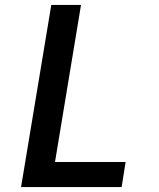

<svg xmlns="http://www.w3.org/2000/svg" viewBox="-20 -755 640 775"><path d="M65 0 187 -735H307L202 -101H487L471 0Z"/></svg>

Font: Iosevka Curly Extended
Style: Bold Italic
Weight: 700
Width: 7
Italic angle: -9°
Monospace: yes
Designer: Belleve Invis
Foundry: Belleve Invis
Version: Version 11.1.0; ttfautohint (v1.8.3)